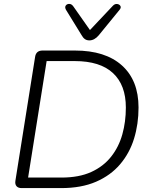

<svg xmlns="http://www.w3.org/2000/svg" viewBox="-20 -964 773 984"><path d="M91 0Q73 0 64.5 -10Q56 -20 59 -38L160 -673Q165 -705 198 -705H364Q520 -705 605 -628.5Q690 -552 690 -413Q690 -328 667 -253.5Q644 -179 595.5 -122Q547 -65 472 -32.5Q397 0 293 0ZM124 -54H295Q385 -54 447.5 -82.5Q510 -111 549.5 -161Q589 -211 607 -275.5Q625 -340 625 -413Q625 -528 559 -589.5Q493 -651 363 -651H219ZM438 -757Q424 -757 414.5 -764Q405 -771 398 -784L318 -914Q311 -927 317 -935.5Q323 -944 335 -944Q347 -944 356 -931L441 -810L559 -935Q569 -945 580.5 -943.5Q592 -942 597 -933.5Q602 -925 593 -914L486 -783Q464 -757 438 -757Z"/></svg>

Font: Nunito Light
Style: Italic
Weight: 300
Italic angle: -9°
Designer: Vernon Adams
Foundry: Vernon Adams
Version: Version 3.601; ttfautohint (v1.8.2.53-6de2)